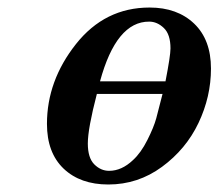

<svg xmlns="http://www.w3.org/2000/svg" viewBox="-20 -476 577 507"><path d="M104 -148.9Q104 -262.7 180.4 -359.4Q256.8 -456.1 375 -456.1Q448.2 -456.1 492.7 -413.6Q537.1 -371.1 537.1 -294.9Q537.1 -220.7 504.2 -151.4Q471.2 -82 407.7 -35.4Q344.2 11.2 266.1 11.2Q191.9 11.2 147.9 -30.8Q104 -72.8 104 -148.9ZM211.9 -97.2Q211.9 -59.1 229 -42Q246.1 -24.9 268.1 -24.9Q301.3 -24.9 331.1 -53.2Q352.1 -72.3 369.1 -106.2Q386.2 -140.1 392.6 -163.6Q398.9 -187 409.2 -228H235.8Q211.9 -136.2 211.9 -97.2ZM244.1 -261.2H417Q430.2 -329.1 430.2 -348.1Q430.2 -385.3 412.6 -402.1Q395 -418.9 374 -418.9Q287.1 -419.4 244.1 -261.2Z"/></svg>

Font: CMU Serif
Style: BoldItalic
Weight: 700
Italic angle: -14.04°
Version: Version 0.7.0